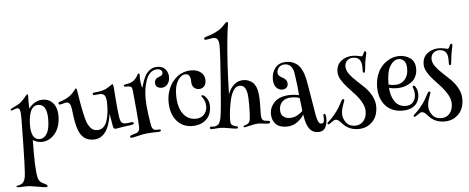

<svg xmlns="http://www.w3.org/2000/svg" viewBox="-78 -1286 4670 1912"><g transform="rotate(-5 2257.5 -329.5)"><path d="M210 -510Q210 -507 209.5 -487.5Q209 -468 209 -452Q209 -438 209.5 -421Q210 -404 210 -383Q226 -405 246 -421Q293 -460 347 -460Q416 -460 455 -412.5Q494 -365 494 -288Q494 -177 439 -109.5Q384 -42 303 -42Q261 -42 218 -68Q217 -41 217 64Q217 288 242 333Q255 357 287 371Q325 388 325 399Q325 411 310 411Q295 411 221.5 398Q148 385 119 385Q104 385 82.5 386.5Q61 388 52 388Q15 388 15 379Q15 374 22.5 372.5Q30 371 45.5 367Q61 363 73 355Q88 345 96.5 324Q105 303 107 287.5Q109 272 111 243Q115 195 119.5 -4.5Q124 -204 124 -292Q124 -354 117 -375.5Q110 -397 91 -397Q81 -397 59.5 -388Q38 -379 33 -379Q25 -379 25 -387Q25 -395 43 -404Q48 -407 67 -415Q86 -423 103.5 -433.5Q121 -444 137 -459Q157 -477 172 -495Q187 -513 193 -520Q199 -527 203 -527Q210 -527 210 -510ZM300 -412Q270 -412 249.5 -392Q229 -372 219.5 -339Q210 -306 206.5 -277Q203 -248 203 -218Q203 -72 288 -72Q332 -72 360.5 -118.5Q389 -165 389 -264Q389 -412 300 -412Z M691 -543Q698 -543 702 -516Q705 -496 709.5 -467Q714 -438 717.5 -417.5Q721 -397 724 -381Q733 -331 739.5 -301Q746 -271 755 -236Q764 -201 774 -181.5Q784 -162 798 -144Q812 -126 829.5 -118.5Q847 -111 870 -111Q905 -111 930 -135Q955 -159 966.5 -198.5Q978 -238 982.5 -274.5Q987 -311 987 -351Q987 -379 986 -393.5Q985 -408 979.5 -428Q974 -448 960.5 -457Q947 -466 925 -466Q915 -466 896 -463.5Q877 -461 868 -461Q852 -461 852 -473Q852 -484 871 -487Q934 -490 979 -508Q994 -514 1011.5 -525.5Q1029 -537 1040.5 -545Q1052 -553 1057 -553Q1064 -553 1067 -521Q1068 -514 1076 -402.5Q1084 -291 1094 -224Q1100 -182 1113.5 -167.5Q1127 -153 1151 -153Q1168 -153 1191.5 -156.5Q1215 -160 1219 -160Q1234 -160 1234 -149Q1234 -138 1219 -134Q1211 -132 1198 -130.5Q1185 -129 1163 -126Q1141 -123 1125 -121Q1109 -119 1083 -113.5Q1057 -108 1050 -108Q1030 -108 1025 -132Q1020 -154 1012.5 -203Q1005 -252 1003 -263Q969 -20 821 -20Q715 -20 674 -128Q661 -162 652.5 -204.5Q644 -247 639 -293.5Q634 -340 632 -350Q622 -411 586 -411Q575 -411 551.5 -404Q528 -397 519 -397Q505 -397 505 -410Q505 -412 505.5 -414Q506 -416 507 -417.5Q508 -419 510 -420Q512 -421 513 -422Q514 -423 517 -424Q520 -425 521.5 -425.5Q523 -426 527 -427Q531 -428 533 -429Q576 -442 613 -467Q635 -482 652.5 -501Q670 -520 678 -531.5Q686 -543 691 -543Z M1335 -623Q1335 -620 1334.5 -606.5Q1334 -593 1334 -585Q1334 -568 1337 -546Q1340 -524 1344 -509Q1348 -494 1350 -494Q1352 -494 1357 -514Q1362 -534 1372.5 -562Q1383 -590 1399.5 -618Q1416 -646 1446 -666Q1476 -686 1514 -686Q1571 -686 1597.5 -652.5Q1624 -619 1624 -578Q1624 -530 1600 -502.5Q1576 -475 1543 -475Q1514 -475 1497 -488.5Q1480 -502 1480 -527Q1480 -572 1527 -586Q1563 -596 1563 -623Q1563 -639 1550.5 -650.5Q1538 -662 1513 -662Q1474 -662 1445 -635Q1416 -608 1401 -563.5Q1386 -519 1379.5 -474.5Q1373 -430 1373 -384Q1373 -319 1385.5 -227.5Q1398 -136 1406 -101Q1415 -62 1453 -62Q1459 -62 1470.5 -62.5Q1482 -63 1484 -63Q1497 -63 1497 -53Q1497 -44 1490 -43Q1484 -40 1461 -39.5Q1438 -39 1404.5 -38Q1371 -37 1347 -34Q1313 -30 1263 -17.5Q1213 -5 1202 -5Q1186 -5 1186 -17Q1186 -27 1209 -34Q1211 -35 1227.5 -39.5Q1244 -44 1256 -49Q1284 -61 1284 -102Q1284 -131 1271.5 -277.5Q1259 -424 1253 -474Q1250 -501 1239.5 -509Q1229 -517 1210 -517H1190Q1169 -517 1169 -529Q1169 -538 1184 -540Q1239 -547 1267 -568Q1296 -590 1313 -625Q1319 -637 1326 -637Q1335 -637 1335 -623Z M1913 -430Q1881 -430 1860.5 -450.5Q1840 -471 1840 -511Q1840 -588 1789 -588Q1746 -588 1712.5 -535Q1679 -482 1679 -390Q1679 -272 1725.5 -205Q1772 -138 1855 -138Q1907 -138 1937.5 -171.5Q1968 -205 1968 -254Q1968 -283 1958.5 -305.5Q1949 -328 1939 -341Q1929 -354 1929 -359Q1929 -366 1937 -366Q1956 -366 1980.5 -332.5Q2005 -299 2005 -251Q2005 -165 1952 -117Q1899 -69 1814 -69Q1717 -69 1657.5 -139.5Q1598 -210 1598 -331Q1598 -388 1617 -442.5Q1636 -497 1666 -532Q1739 -622 1850 -622Q1907 -622 1945 -592Q1983 -562 1983 -514Q1983 -471 1962 -450.5Q1941 -430 1913 -430Z M2245 -1070Q2256 -1070 2256 -1058Q2256 -1051 2253 -1033Q2250 -1015 2244.5 -977.5Q2239 -940 2235 -894Q2212 -662 2204 -351Q2222 -404 2261.5 -442Q2301 -480 2357 -480Q2401 -480 2438.5 -455.5Q2476 -431 2492 -372Q2504 -322 2504 -244Q2504 -228 2503 -186Q2502 -144 2502 -120Q2502 -92 2510 -78Q2518 -64 2528.5 -60.5Q2539 -57 2559 -56Q2588 -54 2588 -41Q2588 -27 2563 -27Q2552 -27 2520.5 -31.5Q2489 -36 2468 -36Q2440 -36 2390 -23.5Q2340 -11 2331 -11Q2320 -11 2320 -19Q2320 -25 2334 -30Q2354 -36 2365 -43Q2384 -55 2389 -90Q2395 -140 2395 -230Q2395 -307 2390 -338Q2377 -427 2318 -427Q2269 -427 2240 -361Q2221 -320 2207 -237.5Q2193 -155 2193 -86Q2193 -70 2196.5 -60Q2200 -50 2208.5 -44Q2217 -38 2225.5 -35Q2234 -32 2250 -28Q2265 -25 2265 -16Q2265 -5 2248 -5Q2232 -5 2175.5 -15.5Q2119 -26 2090 -26Q2070 -26 2042 -23.5Q2014 -21 2006 -21Q1985 -21 1985 -34Q1985 -46 2000 -46Q2003 -46 2010.5 -45.5Q2018 -45 2022 -45Q2057 -45 2074 -64Q2091 -83 2100 -135Q2112 -201 2132.5 -479.5Q2153 -758 2153 -839Q2153 -866 2148 -884.5Q2143 -903 2134.5 -911Q2126 -919 2118 -921.5Q2110 -924 2099 -924Q2087 -924 2059 -918.5Q2031 -913 2020 -913Q2006 -913 2006 -925Q2006 -935 2022 -941Q2025 -942 2046 -948.5Q2067 -955 2078 -958.5Q2089 -962 2109.5 -971.5Q2130 -981 2150 -992Q2177 -1008 2197.5 -1028Q2218 -1048 2227.5 -1059Q2237 -1070 2245 -1070Z M2739 -352Q2701 -352 2676.5 -380.5Q2652 -409 2652 -462Q2652 -529 2689.5 -576Q2727 -623 2801 -623Q2839 -623 2869 -610Q2899 -597 2917 -579.5Q2935 -562 2949.5 -534Q2964 -506 2970.5 -485.5Q2977 -465 2984 -436Q2991 -405 3017 -245Q3043 -85 3046 -70Q3050 -50 3053 -38.5Q3056 -27 3062 -11.5Q3068 4 3076.5 11.5Q3085 19 3097 19Q3124 19 3124 -22Q3124 -28 3123.5 -40.5Q3123 -53 3123 -57Q3123 -75 3133 -75Q3149 -75 3149 -27Q3149 19 3134 53Q3114 100 3057 100Q2988 100 2955 32Q2935 -6 2923 -86Q2901 -49 2856 -15Q2811 19 2749 19Q2676 19 2639.5 -19.5Q2603 -58 2603 -119Q2603 -189 2656 -240.5Q2709 -292 2819 -292Q2858 -292 2898 -283Q2894 -339 2891 -367Q2874 -501 2870 -518Q2862 -556 2839.5 -578Q2817 -600 2782 -600Q2746 -600 2725 -577Q2704 -554 2704 -525Q2704 -506 2718 -492Q2732 -478 2749.5 -470.5Q2767 -463 2781 -446Q2795 -429 2795 -405Q2795 -381 2779 -366.5Q2763 -352 2739 -352ZM2902 -253Q2873 -266 2818 -266Q2764 -266 2730.5 -236Q2697 -206 2697 -151Q2697 -104 2724.5 -84Q2752 -64 2789 -64Q2832 -64 2868.5 -86Q2905 -108 2917 -123L2911 -183Q2909 -196 2907 -212Q2905 -228 2903.5 -239Q2902 -250 2902 -253Z M3463 -626Q3494 -626 3521 -619.5Q3548 -613 3553 -613Q3564 -613 3575 -643Q3581 -660 3590 -660Q3602 -660 3602 -646Q3602 -640 3600 -630.5Q3598 -621 3593.5 -601.5Q3589 -582 3585 -557Q3581 -530 3578.5 -503Q3576 -476 3574 -467Q3571 -448 3561 -448Q3551 -448 3551 -468V-506Q3551 -607 3465 -607Q3431 -607 3407 -585Q3383 -563 3383 -526Q3383 -489 3411 -450.5Q3439 -412 3479 -376Q3519 -340 3558.5 -301Q3598 -262 3626 -210.5Q3654 -159 3654 -103Q3654 -6 3598 49.5Q3542 105 3460 105Q3364 105 3304 39Q3281 13 3267.5 3Q3254 -7 3239 -7Q3226 -7 3199.5 13Q3173 33 3166 33Q3156 33 3156 24Q3156 18 3163 11L3175 0Q3186 -10 3196.5 -20.5Q3207 -31 3224.5 -51.5Q3242 -72 3258 -94Q3276 -118 3291.5 -148Q3307 -178 3315 -191.5Q3323 -205 3331 -205Q3343 -205 3343 -191Q3343 -188 3326 -143.5Q3309 -99 3309 -55Q3309 -13 3339.5 28Q3370 69 3430 69Q3482 69 3513.5 31.5Q3545 -6 3545 -66Q3545 -108 3520 -153.5Q3495 -199 3459 -239Q3423 -279 3386.5 -317.5Q3350 -356 3325 -398Q3300 -440 3300 -478Q3300 -550 3348.5 -588Q3397 -626 3463 -626Z M4064 -259Q4082 -229 4082 -190Q4082 -119 4037 -79Q3992 -39 3914 -39Q3804 -39 3742 -109Q3680 -179 3680 -293Q3680 -351 3695.5 -400Q3711 -449 3736 -482.5Q3761 -516 3793.5 -539.5Q3826 -563 3859.5 -573.5Q3893 -584 3925 -584Q3987 -584 4035 -550Q4083 -516 4083 -442Q4083 -401 4068 -369Q4053 -337 4030.5 -318.5Q4008 -300 3979.5 -287.5Q3951 -275 3926.5 -271Q3902 -267 3879 -267Q3828 -267 3797 -278Q3801 -195 3839.5 -139Q3878 -83 3948 -83Q3997 -83 4022.5 -114Q4048 -145 4048 -191Q4048 -222 4040 -243Q4033 -260 4033 -267Q4033 -277 4042 -277Q4054 -277 4064 -259ZM3795 -310Q3826 -301 3864 -301Q3921 -301 3957.5 -342Q3994 -383 3994 -449Q3994 -505 3972 -529.5Q3950 -554 3917 -554Q3870 -554 3832.5 -496.5Q3795 -439 3795 -310Z M4324 -626Q4355 -626 4382 -619.5Q4409 -613 4414 -613Q4425 -613 4436 -643Q4442 -660 4451 -660Q4463 -660 4463 -646Q4463 -640 4461 -630.5Q4459 -621 4454.5 -601.5Q4450 -582 4446 -557Q4442 -530 4439.5 -503Q4437 -476 4435 -467Q4432 -448 4422 -448Q4412 -448 4412 -468V-506Q4412 -607 4326 -607Q4292 -607 4268 -585Q4244 -563 4244 -526Q4244 -489 4272 -450.5Q4300 -412 4340 -376Q4380 -340 4419.5 -301Q4459 -262 4487 -210.5Q4515 -159 4515 -103Q4515 -6 4459 49.5Q4403 105 4321 105Q4225 105 4165 39Q4142 13 4128.5 3Q4115 -7 4100 -7Q4087 -7 4060.5 13Q4034 33 4027 33Q4017 33 4017 24Q4017 18 4024 11L4036 0Q4047 -10 4057.5 -20.5Q4068 -31 4085.5 -51.5Q4103 -72 4119 -94Q4137 -118 4152.5 -148Q4168 -178 4176 -191.5Q4184 -205 4192 -205Q4204 -205 4204 -191Q4204 -188 4187 -143.5Q4170 -99 4170 -55Q4170 -13 4200.5 28Q4231 69 4291 69Q4343 69 4374.5 31.5Q4406 -6 4406 -66Q4406 -108 4381 -153.5Q4356 -199 4320 -239Q4284 -279 4247.5 -317.5Q4211 -356 4186 -398Q4161 -440 4161 -478Q4161 -550 4209.5 -588Q4258 -626 4324 -626Z"/></g></svg>

Font: Henny Penny
Style: Regular
Weight: 400
Designer: Olga Umpeleva
Foundry: Brownfox
Version: Version 1.001